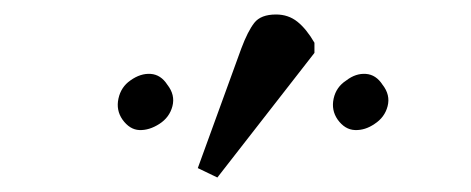

<svg xmlns="http://www.w3.org/2000/svg" viewBox="-20 -820 650 265"><path d="M280 -575 253 -588 313 -753Q322 -777 331 -788.5Q340 -800 361 -800Q378 -800 390.5 -790Q403 -780 414 -761V-747ZM446 -655Q437 -668 440.5 -684Q444 -700 458 -709Q471 -719 485 -718Q499 -717 508 -703Q519 -689 515 -673.5Q511 -658 497 -649Q484 -640 470 -640.5Q456 -641 446 -655ZM149 -655Q140 -668 143.5 -684Q147 -700 160 -709Q174 -719 188 -718Q202 -717 211 -703Q222 -689 218 -673.5Q214 -658 200 -649Q186 -640 172.5 -640.5Q159 -641 149 -655Z"/></svg>

Font: Literata 12pt Light
Style: Italic
Weight: 300
Italic angle: -2°
Designer: Latin by Veronika Burian and Jose Scaglione. Greek by Irene Vlachou. Cyrillic by Vera Evstafieva
Foundry: TypeTogether
Version: Version 3.002